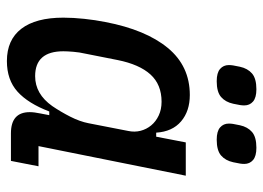

<svg xmlns="http://www.w3.org/2000/svg" viewBox="-126 -644 782 571"><g transform="rotate(90 265.5 -359.0)"><path d="M377 0Q314 0 314 -56Q314 -69 318 -88L323 -114H312Q288 -51 253 -19.5Q218 12 162 12Q99 12 66 -31Q33 -74 33 -156Q33 -185 36.5 -218Q40 -251 46 -281Q69 -401 123 -466.5Q177 -532 263 -532Q311 -532 341.5 -506Q372 -480 375 -432H387L404 -520H503L415 -82H475L459 0ZM207 -72Q260 -72 296 -123Q313 -148 327.5 -176.5Q342 -205 347 -231L370 -349Q374 -368 369.5 -385.5Q365 -403 353.5 -417Q342 -431 324 -439.5Q306 -448 283 -448Q232 -448 202 -415Q172 -382 159 -317L140 -221Q136 -204 134.5 -185.5Q133 -167 133 -156Q133 -72 207 -72ZM222 -612Q197 -612 185.5 -622Q174 -632 174 -648Q174 -654 175 -660.5Q176 -667 179 -681Q184 -704 199 -717Q214 -730 246 -730Q271 -730 282.5 -720Q294 -710 294 -694Q294 -688 293 -681.5Q292 -675 289 -661Q284 -638 269 -625Q254 -612 222 -612ZM396 -612Q371 -612 359.5 -622Q348 -632 348 -648Q348 -654 349 -660.5Q350 -667 353 -681Q358 -704 373 -717Q388 -730 420 -730Q445 -730 456.5 -720Q468 -710 468 -694Q468 -688 467 -681.5Q466 -675 463 -661Q458 -638 443 -625Q428 -612 396 -612Z"/></g></svg>

Font: IBM Plex Sans Cond Medm
Style: Italic
Weight: 500
Width: 3
Italic angle: -11°
Designer: Mike Abbink, Paul van der Laan, Pieter van Rosmalen
Foundry: Bold Monday
Version: Version 1.3